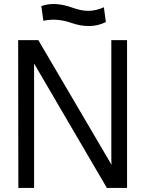

<svg xmlns="http://www.w3.org/2000/svg" viewBox="-20 -932 720 952"><path d="M70 -733 71 0H149V-592V-617L510 0H610V-733H532V-141L533 -115L170 -733ZM185 -902 195 -829C244 -839 285 -835 335 -818C393 -798 454 -796 505 -823L495 -896C444 -873 399 -873 345 -892C284 -914 234 -919 185 -902Z"/></svg>

Font: Kreadon Medium
Style: Regular
Weight: 500
Designer: kohakuno
Foundry: StudioGnu
Version: Version 1.000;Glyphs 3.1.2 (3151)